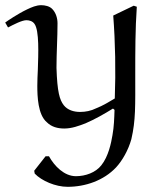

<svg xmlns="http://www.w3.org/2000/svg" viewBox="-37 -488 650 741"><path d="M97 182C124 210 177 233 224 233C292 233 363 209 411 158C435 132 458 92 470 49C487 -25 485 -78 485 -202C485 -288 485 -376 491 -462L479 -466L400 -428C408 -324 410 -214 406 -108C386 -96 360 -80 334 -70C314 -60 293 -56 272 -56C248 -56 224 -63 209 -82C193 -103 184 -133 181 -226C181 -284 185 -342 185 -398C185 -419 178 -440 164 -454C154 -464 137 -468 122 -468C103 -468 85 -460 68 -452C32 -435 -9 -407 -17 -401L-6 -382C17 -394 48 -410 65 -410C77 -410 89 -406 96 -396C115 -370 111 -280 109 -218C108 -198 107 -177 107 -157C107 -117 109 -45 144 -16C162 2 186 8 211 8C240 8 267 -2 293 -12C330 -28 365 -48 399 -69L405 -64C404 -32 403 1 397 34C392 63 382 115 354 150C332 178 293 192 256 192C211 192 173 153 152 115H139L95 171Z"/></svg>

Font: Neo Euler
Style: Euler
Weight: 500
Designer: Hermann Zapf
Version: Version 000.002